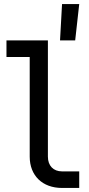

<svg xmlns="http://www.w3.org/2000/svg" viewBox="-20 -930 440 950"><path d="M352 -730 372 -910H287L277 -730ZM372 0V-82H287C244 -82 217 -110 217 -155V-730H12V-648H127V-155C127 -61 190 0 287 0Z"/></svg>

Font: Tekne LDO
Style: Regular
Weight: 400
Monospace: yes
Designer: Alessio Laiso, Mario Rullo, Paolo Rosset
Foundry: Alessio Laiso
Version: Version 1.000;hotconv 1.0.109;makeotfexe 2.5.65596